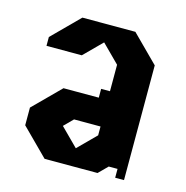

<svg xmlns="http://www.w3.org/2000/svg" viewBox="-77 -540 593 613"><g transform="rotate(15 219.0 -233.5)"><path d="M297.5 -466.7H122.5L35 -379.2V-350H151.7L210 -408.3L268.3 -350V-116.7L210 -58.4L151.7 -116.7L180.8 -145.9H268.3V-262.5H239.1V-233.4H122.5L35 -145.9V-87.5L122.5 0H297.5L326.7 -29.2H355.8V0H385V-379.2Z"/></g></svg>

Font: Stepalange
Style: Regular
Weight: 400
Designer: Szymon Furjan
Version: Version 1.005;Fontself Maker 3.5.8